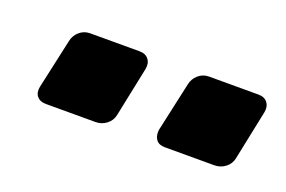

<svg xmlns="http://www.w3.org/2000/svg" viewBox="-36 -824 446 299"><g transform="rotate(20 187.0 -674.5)"><path d="M246 -611Q236 -611 231.5 -617Q227 -623 228 -633L246 -715Q248 -725 255.5 -731.5Q263 -738 273 -738H355Q365 -738 370 -731.5Q375 -725 373 -715L356 -633Q354 -623 346 -617Q338 -611 328 -611ZM49 -611Q39 -611 34 -617Q29 -623 31 -633L49 -715Q51 -725 58.5 -731.5Q66 -738 76 -738H158Q168 -738 173 -731.5Q178 -725 176 -715L159 -633Q157 -623 149 -617Q141 -611 131 -611Z"/></g></svg>

Font: Rubik SemiBold
Style: Italic
Weight: 600
Italic angle: -12°
Designer: Hubert and Fischer
Foundry: Hubert and Fischer
Version: Version 2.300;gftools[0.9.30]